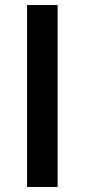

<svg xmlns="http://www.w3.org/2000/svg" viewBox="-20 -743 336 763"><path d="M87.5 0V-723H209V0Z"/></svg>

Font: Public Sans Thin SemiBold
Style: Regular
Weight: 600
Version: Version 2.001